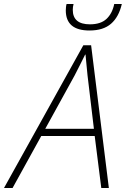

<svg xmlns="http://www.w3.org/2000/svg" viewBox="-69 -943 631 963"><path d="M-49 0 349 -716H388L477 0H439L406 -261H138L-6 0ZM158 -297H402L370 -565Q368 -588 365 -616Q362 -644 360 -669H358Q346 -644 332 -617Q318 -590 305 -564ZM380 -790Q261 -790 261 -891Q261 -898 262 -907.5Q263 -917 265 -923H300Q298 -916 297 -908.5Q296 -901 296 -894Q296 -821 382 -821Q436 -821 465 -848Q494 -875 504 -923H542Q527 -858 488 -824Q449 -790 380 -790Z"/></svg>

Font: Noto Sans Disp ExtLt
Style: Italic
Weight: 200
Italic angle: -12°
Designer: Monotype Design Team
Foundry: Monotype Imaging Inc.
Version: Version 2.000;GOOG;noto-source:20170915:90ef993387c0